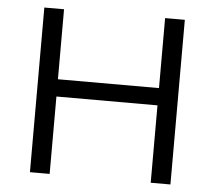

<svg xmlns="http://www.w3.org/2000/svg" viewBox="-49 -722 869 776"><g transform="rotate(5 385.0 -334.0)"><path d="M670 -668V0H590V-314H180V0H100V-668H180V-384H590V-668Z"/></g></svg>

Font: Madhuban Light
Style: Regular
Weight: 300
Designer: jaikishan Patel
Foundry: MagicType
Version: Version 1.000